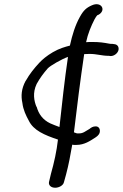

<svg xmlns="http://www.w3.org/2000/svg" viewBox="-20 -679 577 901"><path d="M349 -53C343 -52 336 -54 327 -58C341 -177 357 -304 375 -425C381 -425 391 -426 400 -426C436 -426 456 -417 491 -417L499 -416H500C515 -416 532 -428 536 -444C539 -458 532 -471 515 -472L508 -473H507C502 -473 498 -473 493 -474C466 -479 448 -482 412 -482C402 -482 393 -482 384 -481C392 -520 408 -558 424 -589C429 -597 432 -603 436 -607L442 -610H443C480 -632 455 -674 411 -654C386 -643 372 -631 355 -600C333 -561 319 -515 308 -465C285 -459 259 -452 228 -434C199 -417 179 -400 164 -384C140 -358 119 -332 101 -300L100 -299C80 -262 78 -228 85 -196C89 -163 102 -137 115 -113C137 -67 189 -45 252 -24C246 30 234 84 219 137L210 175C207 189 218 202 239 202C257 202 277 191 280 176L290 140C302 95 311 47 319 0C325 1 331 2 339 1C376 1 403 -18 425 -32C431 -36 445 -44 448 -58C451 -72 445 -86 429 -86C416 -86 407 -80 400 -74C380 -63 371 -53 351 -53ZM299 -412C283 -304 271 -192 259 -83C244 -88 231 -94 216 -100C180 -117 161 -145 152 -178H151C140 -205 132 -243 152 -285C167 -312 183 -334 204 -358C216 -371 270 -402 299 -412Z"/></svg>

Font: Stray Cat
Style: BdExtObl
Weight: 700
Version: Version 1.0